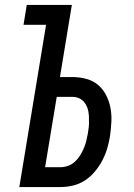

<svg xmlns="http://www.w3.org/2000/svg" viewBox="-20 -755 540 775"><path d="M58 0 166 -655H75L88 -735H270L222 -444H272Q301 -444 328.5 -436.5Q356 -429 376 -412Q396 -395 408.5 -370.5Q421 -346 426 -319Q431 -292 429.5 -263Q428 -234 424 -205Q420 -180 412.5 -155Q405 -130 392.5 -106.5Q380 -83 362.5 -62Q345 -41 322.5 -26.5Q300 -12 274.5 -6Q249 0 224 0ZM223 -80Q239 -80 254.5 -85.5Q270 -91 282.5 -102.5Q295 -114 303.5 -128Q312 -142 318.5 -157Q325 -172 328.5 -187.5Q332 -203 335 -218Q337 -231 338.5 -244Q340 -257 339 -269Q340 -287 337 -303.5Q334 -320 326 -334Q318 -348 304 -356Q290 -364 272 -364H209L162 -80Z"/></svg>

Font: Iosevka Term Curly Md Obl
Style: Regular
Weight: 500
Italic angle: -9°
Designer: Belleve Invis
Foundry: Belleve Invis
Version: Version 32.3.0